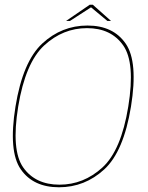

<svg xmlns="http://www.w3.org/2000/svg" viewBox="-20 -788 627 812"><path d="M229.5 4Q338.5 4 420.8 -71.5Q503 -147 534 -337.5Q564.5 -526.5 511.8 -603.2Q459 -680 350 -680Q241 -680 158.8 -604Q76.5 -528 45.5 -337.5Q15 -148 67.8 -72Q120.5 4 229.5 4ZM231.5 -7Q129.5 -7 78.2 -79.8Q27 -152.5 57 -337.5Q87.5 -522.5 166.8 -595.8Q246 -669 348 -669Q450 -669 501.2 -595.8Q552.5 -522.5 522.5 -337.5Q492.5 -152 413 -79.5Q333.5 -7 231.5 -7ZM259.5 -699.5H276L365 -757L434 -699.5H449.5L372.5 -768H359.5Z"/></svg>

Font: Anybody UltraCondensed Thin Thin
Style: Italic
Weight: 250
Italic angle: -10°
Version: Version 1.111